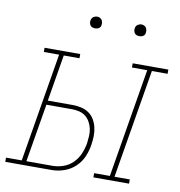

<svg xmlns="http://www.w3.org/2000/svg" viewBox="-114 -781 802 854"><g transform="rotate(10 287.5 -353.5)"><path d="M364 0V-19H435L517 -511H448V-530H609V-511H538L456 -19H525V0ZM-34 0V-19H37L119 -511H50V-530H211V-511H140L105 -301H218Q238 -301 257 -296.5Q276 -292 291 -281.5Q306 -271 315.5 -255Q325 -239 329.5 -220Q334 -201 333.5 -181Q333 -161 330 -142Q326 -114 314.5 -87Q303 -60 281 -39.5Q259 -19 231 -9.5Q203 0 175 0ZM58 -19H175Q200 -19 224.5 -27.5Q249 -36 267.5 -54.5Q286 -73 296 -97Q306 -121 310 -145Q312 -161 313 -178Q314 -195 310.5 -211Q307 -227 299 -241Q291 -255 279 -264.5Q267 -274 251 -278Q235 -282 218 -282H102ZM456 -654Q450 -654 444 -656Q438 -658 434.5 -663Q431 -668 430 -674Q429 -680 430 -686Q431 -691 433.5 -695Q436 -699 439.5 -701.5Q443 -704 447.5 -705.5Q452 -707 456 -707Q463 -707 468.5 -704.5Q474 -702 477.5 -697Q481 -692 482 -686Q483 -680 482 -674Q482 -669 479.5 -665Q477 -661 473 -658.5Q469 -656 465 -655Q461 -654 456 -654ZM256 -654Q250 -654 244 -656Q238 -658 234.5 -663Q231 -668 230 -674Q229 -680 230 -686Q231 -691 233.5 -695Q236 -699 239.5 -701.5Q243 -704 247.5 -705.5Q252 -707 256 -707Q263 -707 268.5 -704.5Q274 -702 277.5 -697Q281 -692 282 -686Q283 -680 282 -674Q282 -669 279.5 -665Q277 -661 273 -658.5Q269 -656 265 -655Q261 -654 256 -654Z"/></g></svg>

Font: Iosevka Curly Slab ThExObl
Style: Regular
Weight: 100
Width: 7
Italic angle: -9°
Monospace: yes
Designer: Belleve Invis
Foundry: Belleve Invis
Version: Version 11.1.0; ttfautohint (v1.8.3)